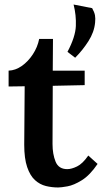

<svg xmlns="http://www.w3.org/2000/svg" viewBox="-20 -812 451 848"><path d="M312 -557 278 -583Q313 -649 315 -697Q317 -745 305 -792L387 -776Q397 -758 399.5 -744.5Q402 -731 400 -712Q396 -670 370.5 -630Q345 -590 312 -557ZM237 16Q209 16 182.5 9.5Q156 3 134.5 -16.5Q113 -36 100 -74Q87 -112 87 -173L89 -431L18 -430V-500Q48 -501 76 -520.5Q104 -540 125 -572Q146 -604 153 -640H214L213 -500H354V-436L213 -433L212 -176Q212 -131 225.5 -98Q239 -65 277 -65Q296 -65 320.5 -77Q345 -89 370 -125L411 -88Q377 -38 341.5 -16Q306 6 278 11Q250 16 237 16Z"/></svg>

Font: Lora SemiBold
Style: Regular
Weight: 600
Designer: Olga Karpushina, Alexei Vanyashin (Cyrillic)
Foundry: Cyreal
Version: Version 3.011; ttfautohint (v1.8.4.7-5d5b)